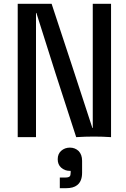

<svg xmlns="http://www.w3.org/2000/svg" viewBox="-20 -720 660 1008"><path d="M171 -652H169V0H73V-700H251Q287 -591 358.5 -374Q430 -157 465 -48H467V-700H563V0Q474 -6 380 0Q269 -339 171 -652ZM411 124V187Q411 232 385 252Q365 268 327 268H300H294V262V218V212H300H323Q340 212 346 206Q351 201 351 186V177H346Q320 177 301 160Q283 144 283 116Q283 88 301 72Q320 55 347 55Q374 55 393 73Q411 92 411 124Z"/></svg>

Font: Rilu
Style: Bold
Weight: 500
Designer: Alí Sinisterra
Foundry: Alí Sinisterra
Version: ""